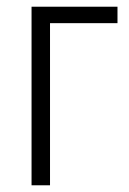

<svg xmlns="http://www.w3.org/2000/svg" viewBox="-20 -552 384 572"><path d="M330 -532H74V0H129V-483H330Z"/></svg>

Font: Noto Sans Display SemiCondensed Light
Style: Regular
Weight: 300
Width: 4
Designer: Monotype Design Team
Foundry: Monotype Imaging Inc.
Version: Version 1.900